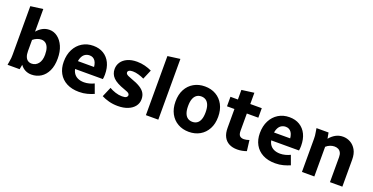

<svg xmlns="http://www.w3.org/2000/svg" viewBox="-27 -1453 4236 2183"><g transform="rotate(20 2090.5 -361.5)"><path d="M60 0 68 -49Q72 -71 73.5 -87.5Q75 -104 75 -125V-715L225 -735V-461Q254 -496 291.5 -516.5Q329 -537 375 -537Q428 -537 473 -503Q518 -469 545 -407.5Q572 -346 572 -261Q572 -173 543 -112Q514 -51 464 -19.5Q414 12 351 12Q310 12 275.5 -5.5Q241 -23 217 -57L206 0ZM225 -227Q225 -186 235.5 -159Q246 -132 265.5 -119Q285 -106 311 -106Q359 -106 390.5 -144.5Q422 -183 422 -253Q422 -303 410 -336Q398 -369 376 -385Q354 -401 325 -401Q300 -401 273.5 -390.5Q247 -380 225 -361Z M648 -252Q648 -338 681 -402Q714 -466 772 -501.5Q830 -537 905 -537Q977 -537 1029.5 -505Q1082 -473 1110.5 -414.5Q1139 -356 1139 -274Q1139 -257 1137.5 -242Q1136 -227 1134 -218H755V-313H1026L995 -272Q995 -349 970.5 -384.5Q946 -420 902 -420Q871 -420 846.5 -404Q822 -388 808 -353Q794 -318 794 -262Q794 -209 813 -175.5Q832 -142 865.5 -126Q899 -110 944 -110Q974 -110 1006.5 -118.5Q1039 -127 1064 -140L1105 -28Q1069 -12 1024.5 0Q980 12 927 12Q839 12 776.5 -21Q714 -54 681 -113.5Q648 -173 648 -252Z M1199 -35 1250 -154Q1282 -135 1323 -121.5Q1364 -108 1404 -108Q1442 -108 1456 -118.5Q1470 -129 1470 -144Q1470 -154 1463.5 -162Q1457 -170 1442.5 -177Q1428 -184 1404 -192Q1302 -227 1261 -269.5Q1220 -312 1220 -372Q1220 -418 1245 -455.5Q1270 -493 1318 -515Q1366 -537 1434 -537Q1483 -537 1529.5 -525Q1576 -513 1613 -495L1564 -380Q1534 -395 1496 -406Q1458 -417 1426 -417Q1396 -417 1381 -408Q1366 -399 1366 -384Q1366 -374 1372.5 -366Q1379 -358 1395 -350Q1411 -342 1440 -332Q1507 -309 1548 -283.5Q1589 -258 1607.5 -226.5Q1626 -195 1626 -153Q1626 -104 1597.5 -67Q1569 -30 1517.5 -9Q1466 12 1396 12Q1338 12 1287.5 -1.5Q1237 -15 1199 -35Z M1734 0V-715L1884 -735V0Z M1997 -262Q1997 -347 2030 -408.5Q2063 -470 2121.5 -503.5Q2180 -537 2255 -537Q2331 -537 2389 -503.5Q2447 -470 2480 -408.5Q2513 -347 2513 -262Q2513 -178 2480 -116.5Q2447 -55 2389 -21.5Q2331 12 2255 12Q2180 12 2121.5 -21.5Q2063 -55 2030 -116.5Q1997 -178 1997 -262ZM2149 -262Q2149 -209 2162 -175Q2175 -141 2199 -125Q2223 -109 2255 -109Q2287 -109 2311 -125Q2335 -141 2348 -175Q2361 -209 2361 -262Q2361 -315 2348 -349Q2335 -383 2311 -399.5Q2287 -416 2255 -416Q2223 -416 2199 -399.5Q2175 -383 2162 -349Q2149 -315 2149 -262Z M2566 -410V-525H2656V-641L2806 -661V-525H2945V-410H2806V-201Q2806 -158 2823 -141Q2840 -124 2873 -124Q2887 -124 2903.5 -127.5Q2920 -131 2937 -137L2953 -8Q2928 1 2899 6.5Q2870 12 2841 12Q2784 12 2742.5 -9.5Q2701 -31 2678.5 -74Q2656 -117 2656 -182V-410Z M3021 -252Q3021 -338 3054 -402Q3087 -466 3145 -501.5Q3203 -537 3278 -537Q3350 -537 3402.5 -505Q3455 -473 3483.5 -414.5Q3512 -356 3512 -274Q3512 -257 3510.5 -242Q3509 -227 3507 -218H3128V-313H3399L3368 -272Q3368 -349 3343.5 -384.5Q3319 -420 3275 -420Q3244 -420 3219.5 -404Q3195 -388 3181 -353Q3167 -318 3167 -262Q3167 -209 3186 -175.5Q3205 -142 3238.5 -126Q3272 -110 3317 -110Q3347 -110 3379.5 -118.5Q3412 -127 3437 -140L3478 -28Q3442 -12 3397.5 0Q3353 12 3300 12Q3212 12 3149.5 -21Q3087 -54 3054 -113.5Q3021 -173 3021 -252Z M3607 -525H3753L3766 -454Q3797 -492 3837 -514.5Q3877 -537 3927 -537Q3974 -537 4016 -513.5Q4058 -490 4084.5 -443.5Q4111 -397 4111 -326V0H3961V-303Q3961 -336 3949.5 -357.5Q3938 -379 3918 -389Q3898 -399 3872 -399Q3847 -399 3820.5 -389Q3794 -379 3772 -359V0H3622V-400Q3622 -421 3620.5 -437.5Q3619 -454 3615 -476Z"/></g></svg>

Font: Radio Canada
Style: Regular
Weight: 400
Designer: Charles Daoud, Etienne Aubert Bonn, Alexandre Saumier Demers, Jacques Le Bailly
Foundry: Radio-Canada
Version: Version 2.104;gftools[0.9.28.dev5+ged2979d]